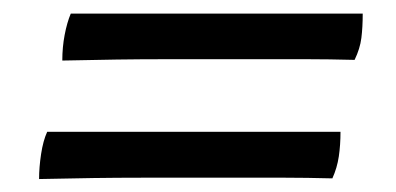

<svg xmlns="http://www.w3.org/2000/svg" viewBox="-20 -398 590 286"><path d="M38.2 -131.3Q38.2 -148.6 41.2 -168.5Q44.2 -188.4 50.3 -201.7H487.2Q487.2 -182 484.7 -165Q482.2 -148 475.1 -132.3Q435.6 -133.3 405.4 -133.3Q375.1 -133.3 343.8 -133.3Q312.5 -133.3 269.4 -133.3Q225.9 -133.3 190.4 -133.3Q154.8 -133.3 119 -132.8Q83.2 -132.3 38.2 -131.3ZM72.8 -307.8Q72.8 -327.7 76.3 -346Q79.8 -364.4 85.4 -377.7H520.3Q520.3 -357.4 518.3 -341.5Q516.3 -325.5 508.2 -308.8Q468.7 -309.8 438.7 -309.8Q408.6 -309.8 377.5 -309.8Q346.4 -309.8 303.6 -309.8Q259.8 -309.8 224.6 -309.8Q189.4 -309.8 153.9 -309.3Q118.3 -308.8 72.8 -307.8Z"/></svg>

Font: Vollkorn
Style: Italic
Weight: 400
Italic angle: -11°
Designer: Friedrich Althausen
Foundry: Friedrich Althausen
Version: Version 5.001